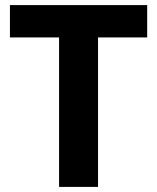

<svg xmlns="http://www.w3.org/2000/svg" viewBox="-20 -734 617 754"><path d="M365 0V-587H558V-714H19V-587H212V0Z"/></svg>

Font: Noto Sans Lao UI
Style: Bold
Weight: 700
Designer: Monotype Design Team
Foundry: Monotype Imaging Inc.
Version: Version 2.000